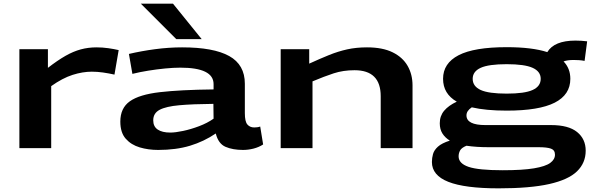

<svg xmlns="http://www.w3.org/2000/svg" viewBox="-20 -810 3250 1050"><path d="M242 -541V-439Q295 -480 338 -504.5Q381 -529 422 -540Q463 -551 508 -551Q540 -551 572 -546.5Q604 -542 629 -536L606 -402Q575 -409 543.5 -413.5Q512 -418 482 -418Q432 -418 377 -400.5Q322 -383 260 -339V0H86V-541Z M638 -145Q638 -219 690 -256Q742 -293 854.5 -306Q967 -319 1148 -321V-350Q1148 -440 966 -440Q929 -440 883 -435.5Q837 -431 790.5 -423.5Q744 -416 704 -406L685 -515Q753 -531 828 -541Q903 -551 976 -551Q1148 -551 1233.5 -503.5Q1319 -456 1319 -352V-191Q1319 -145 1333 -129Q1347 -113 1370 -113Q1377 -113 1386 -114Q1395 -115 1403 -118L1419 -20Q1396 -5 1367 2.5Q1338 10 1309 10Q1253 10 1213.5 -7Q1174 -24 1160 -80Q1095 -36 1019 -13Q943 10 845 10Q791 10 744 -4Q697 -18 667.5 -51.5Q638 -85 638 -145ZM818 -152Q818 -118 842.5 -101.5Q867 -85 911 -85Q939 -85 981.5 -94Q1024 -103 1069 -120Q1114 -137 1148 -161L1147 -242Q1034 -241 961 -234.5Q888 -228 853 -209.5Q818 -191 818 -152ZM944 -596 750 -790H926L1083 -596Z M1515 0V-541H1671V-462Q1730 -489 1779.5 -509Q1829 -529 1878.5 -540Q1928 -551 1987 -551Q2072 -551 2127 -524Q2182 -497 2209 -450Q2236 -403 2236 -343V0H2062V-284Q2062 -426 1919 -426Q1857 -426 1805 -409Q1753 -392 1689 -365V0Z M2707 220Q2522 220 2432 184.5Q2342 149 2342 76Q2342 54 2348 32.5Q2354 11 2375 -8Q2396 -27 2440 -41Q2414 -57 2399.5 -80Q2385 -103 2385 -136Q2385 -176 2409 -204.5Q2433 -233 2478 -254Q2403 -297 2403 -379Q2403 -464 2488 -508Q2573 -552 2751 -552Q2890 -552 2973 -525Q3011 -588 3127 -588Q3160 -588 3191 -584L3177 -477Q3162 -480 3146.5 -481Q3131 -482 3117 -482Q3083 -482 3062 -474Q3099 -436 3099 -379Q3099 -292 3013.5 -248.5Q2928 -205 2751 -205Q2637 -205 2560 -223Q2531 -204 2531 -179Q2531 -126 2635 -126H2994Q3089 -126 3136 -88Q3183 -50 3183 14Q3183 81 3135.5 127Q3088 173 2983.5 196.5Q2879 220 2707 220ZM2751 -298Q2849 -298 2893 -318Q2937 -338 2937 -379Q2937 -419 2893 -439Q2849 -459 2751 -459Q2652 -459 2608.5 -439Q2565 -419 2565 -379Q2565 -338 2608.5 -318Q2652 -298 2751 -298ZM2488 45Q2488 84 2542.5 102.5Q2597 121 2729 121Q2838 121 2900.5 110.5Q2963 100 2989 81Q3015 62 3015 36Q3015 11 2993.5 3Q2972 -5 2925 -5H2653Q2619 -5 2588.5 -7Q2558 -9 2531 -13Q2504 -2 2496 13Q2488 28 2488 45Z"/></svg>

Font: Georama ExtraExtended SemiBold
Style: Regular
Weight: 600
Width: 8
Designer: Jean-Baptiste Levee
Foundry: Production Type
Version: Version 1.000